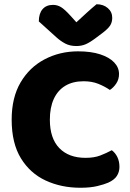

<svg xmlns="http://www.w3.org/2000/svg" viewBox="-20 -867 611 905"><path d="M541 -518Q541 -493 528 -473.5Q515 -454 498 -443Q473 -460 443 -472Q413 -484 374 -484Q323 -484 287.5 -462.5Q252 -441 233.5 -400.5Q215 -360 215 -303Q215 -215 259.5 -169Q304 -123 383 -123Q424 -123 452.5 -134Q481 -145 507 -159Q524 -146 533.5 -126Q543 -106 543 -80Q543 -57 531 -38Q519 -19 490 -6Q472 2 439 10Q406 18 359 18Q269 18 195.5 -16Q122 -50 78.5 -121Q35 -192 35 -303Q35 -407 77 -478.5Q119 -550 190.5 -587.5Q262 -625 348 -625Q409 -625 452 -611Q495 -597 518 -573Q541 -549 541 -518ZM340 -762Q365 -785 389 -807Q413 -829 435 -847Q467 -847 488 -829Q509 -811 509 -783Q509 -762 499 -746.5Q489 -731 461 -710L433 -689Q404 -667 384 -658.5Q364 -650 340 -650Q310 -650 288 -661.5Q266 -673 246 -691L163 -766Q163 -803 180.5 -823.5Q198 -844 230 -844Q250 -844 267.5 -833.5Q285 -823 313 -792Z"/></svg>

Font: Baloo Tamma 2 ExtraBold
Style: Regular
Weight: 800
Designer: Divya Kowshik, Shuchita Grover and Ek Type
Foundry: Ek Type
Version: Version 1.700